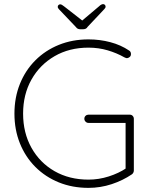

<svg xmlns="http://www.w3.org/2000/svg" viewBox="-20 -901 734 931"><path d="M409 10Q331 10 265.5 -16.5Q200 -43 151.5 -91.5Q103 -140 76.5 -206Q50 -272 50 -350Q50 -428 76.5 -494Q103 -560 151.5 -608.5Q200 -657 265.5 -683.5Q331 -710 409 -710Q464 -710 515 -696.5Q566 -683 606 -656Q611 -653 613 -648.5Q615 -644 615 -639Q615 -629 608 -624Q601 -619 596 -619Q592 -619 589 -620.5Q586 -622 583 -623Q546 -644 502 -657Q458 -670 409 -670Q316 -670 244.5 -628.5Q173 -587 132.5 -515Q92 -443 92 -350Q92 -257 132.5 -184.5Q173 -112 244.5 -71Q316 -30 409 -30Q459 -30 507.5 -45.5Q556 -61 593 -86L589 -68V-318L603 -305H409Q401 -305 395 -311Q389 -317 389 -325Q389 -334 395 -339.5Q401 -345 409 -345H609Q618 -345 623.5 -339Q629 -333 629 -325V-74Q629 -70 627 -65Q625 -60 620 -56Q576 -26 521.5 -8Q467 10 409 10ZM371 -795 461 -871Q466 -876 471 -878.5Q476 -881 480 -881Q485 -881 488.5 -877.5Q492 -874 492 -869Q492 -866 490.5 -863Q489 -860 486 -857L405 -771Q401 -764 395 -761.5Q389 -759 381 -759H371Q363 -759 357.5 -761.5Q352 -764 347 -771L266 -856Q263 -859 261.5 -862Q260 -865 260 -868Q260 -873 263.5 -876.5Q267 -880 272 -880Q279 -880 291 -870L382 -799Z"/></svg>

Font: Quicksand Light Light
Style: Regular
Weight: 300
Version: Version 3.006